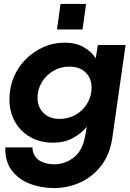

<svg xmlns="http://www.w3.org/2000/svg" viewBox="-20 -725 660 977"><path d="M254 232Q190 232 133 210.5Q76 189 40.5 143Q5 97 7 25H145Q147 69 178 90Q209 111 256 111Q311 111 355 76.5Q399 42 412 -27L422 -80Q394 -46 351 -22.5Q308 1 250 1Q184 1 134 -27.5Q84 -56 56 -106Q28 -156 28 -220Q28 -279 49.5 -331Q71 -383 110 -422.5Q149 -462 200 -485Q251 -508 309 -508Q366 -508 406.5 -484.5Q447 -461 467 -428L478 -496H619L552 -27Q540 60 495.5 117.5Q451 175 388 203.5Q325 232 254 232ZM283 -120Q329 -120 366 -141.5Q403 -163 424.5 -199.5Q446 -236 446 -279Q446 -326 416 -356Q386 -386 333 -386Q288 -386 251.5 -364.5Q215 -343 193 -307Q171 -271 171 -227Q171 -181 201 -150.5Q231 -120 283 -120ZM270 -575 288 -705H418L400 -575Z"/></svg>

Font: Host Grotesk ExtraBold
Style: Italic
Weight: 800
Italic angle: -8°
Designer: Doğukan Karapınar
Foundry: Element Type
Version: Version 1.003; ttfautohint (v1.8.4.7-5d5b)